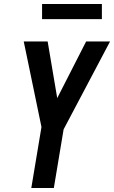

<svg xmlns="http://www.w3.org/2000/svg" viewBox="-20 -943 572 963"><path d="M137 0 188 -306 119 -639 99 -735H219L267 -451L412 -735H532L299 -294L250 0ZM191 -847V-923H491V-847Z"/></svg>

Font: Iosevka SS04
Style: Bold Italic
Weight: 700
Italic angle: -9°
Monospace: yes
Designer: Belleve Invis
Foundry: Belleve Invis
Version: Version 19.0.0; ttfautohint (v1.8.4)